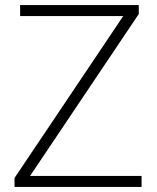

<svg xmlns="http://www.w3.org/2000/svg" viewBox="-20 -734 616 754"><path d="M536 0H37V-35L464 -671H59V-714H525V-679L98 -43H536Z"/></svg>

Font: Noto Sans Syriac Eastern ExtraLight
Style: Regular
Weight: 250
Designer: Patrick Giasson and the Monotype Design Team
Foundry: Monotype Imaging Inc.
Version: Version 3.001